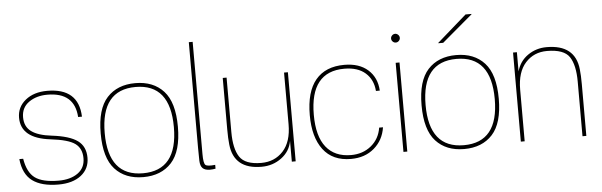

<svg xmlns="http://www.w3.org/2000/svg" viewBox="-49 -916 3432 1095"><g transform="rotate(-5 1667.5 -368.0)"><path d="M228 -524Q407 -524 413 -360H391Q382 -502 227 -502Q164 -502 121 -471.5Q78 -441 78 -386Q78 -332 116 -304Q154 -276 232 -267Q333 -255 378.5 -222Q424 -189 424 -124Q424 -61 376 -23.5Q328 14 246 14Q150 14 97.5 -24.5Q45 -63 36 -150H58Q71 -71 114 -39.5Q157 -8 249 -8Q317 -8 359 -38Q401 -68 401 -123Q401 -179 363 -207Q325 -235 222 -247Q55 -267 55 -385Q55 -446 103 -485Q151 -524 228 -524Z M732 -502Q534 -502 534 -255Q534 -8 732 -8Q930 -8 930 -255Q930 -502 732 -502ZM570 -50.5Q511 -115 511 -255Q511 -395 570 -459.5Q629 -524 732 -524Q835 -524 894 -459.5Q953 -395 953 -255Q953 -115 894 -50.5Q835 14 732 14Q629 14 570 -50.5Z M1079 -87Q1079 -35 1090 -25Q1101 -15 1146 -20V2Q1129 5 1114 5Q1086 5 1072.5 -8Q1059 -21 1058 -51Q1057 -71 1057 -123V-730H1079Z M1409 14Q1251 14 1236 -128Q1232 -164 1232 -214V-510H1254V-198Q1254 -103 1285.5 -55.5Q1317 -8 1409 -8Q1486 -8 1534.5 -61Q1583 -114 1583 -214V-510H1605V0H1583V-119Q1573 -60 1523.5 -23Q1474 14 1409 14Z M1929 -524Q2014 -524 2064 -479.5Q2114 -435 2118 -360H2096Q2091 -425 2047.5 -463.5Q2004 -502 1927 -502Q1731 -502 1731 -255Q1731 -132 1780.5 -70Q1830 -8 1923 -8Q1991 -8 2038.5 -47Q2086 -86 2096 -150H2118Q2107 -77 2054 -31.5Q2001 14 1921 14Q1816 14 1762 -57.5Q1708 -129 1708 -255Q1708 -389 1764.5 -456.5Q1821 -524 1929 -524Z M2244 -510V0H2222V-510ZM2215.5 -632.5Q2208 -640 2208 -650Q2208 -660 2215.5 -667.5Q2223 -675 2233 -675Q2243 -675 2250.5 -667.5Q2258 -660 2258 -650Q2258 -640 2250.5 -632.5Q2243 -625 2233 -625Q2223 -625 2215.5 -632.5Z M2569 -502Q2371 -502 2371 -255Q2371 -8 2569 -8Q2767 -8 2767 -255Q2767 -502 2569 -502ZM2407 -50.5Q2348 -115 2348 -255Q2348 -395 2407 -459.5Q2466 -524 2569 -524Q2672 -524 2731 -459.5Q2790 -395 2790 -255Q2790 -115 2731 -50.5Q2672 14 2569 14Q2466 14 2407 -50.5ZM2474 -600V-602L2643 -750H2677V-748L2502 -600Z M3087 -524Q3250 -524 3265 -382Q3269 -346 3269 -296V0H3247V-312Q3247 -408 3215.5 -455Q3184 -502 3087 -502Q3012 -502 2964 -449Q2916 -396 2916 -296V0H2894V-510H2916V-400Q2932 -458 2979.5 -491Q3027 -524 3087 -524Z"/></g></svg>

Font: Nacelle Thin
Style: Regular
Weight: 100
Designer: Sora Sagano
Foundry: Sora Sagano
Version: Version 1.000;FEAKit 1.0